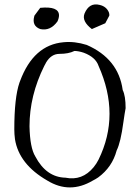

<svg xmlns="http://www.w3.org/2000/svg" viewBox="-20 -828 619 859"><path d="M451 -724 391 -698Q345 -733 358 -767Q379 -818 426 -806Q456 -799 467 -773Q470 -765 469 -758ZM237 -732Q205 -688 160 -698Q122 -712 133 -754Q134 -756 134 -758L160 -793Q243 -801 244 -760Q244 -747 237 -732ZM395 -20Q292 41 192 -20Q65 -93 47 -205Q44 -228 44 -249Q44 -391 67 -458Q69 -464 70 -466Q130 -627 264 -639Q314 -644 368 -627Q510 -565 529 -425Q542 -399 542 -344Q540 -334 537.5 -318Q535 -302 532 -281Q520 -191 502 -155Q482 -80 419 -34Q413 -30 407 -26.5Q401 -23 395 -20ZM273 -33Q348 -18 399 -80Q412 -96 421 -114Q519 -314 421 -533Q408 -572 355 -592Q331 -600 313 -600Q287 -587 246 -587Q209 -587 186 -548Q185 -546 183 -542Q181 -538 178 -533Q112 -400 112 -263Q114 -167 138 -128Q187 -35 273 -33Z"/></svg>

Font: New Tegomin
Style: Regular
Weight: 400
Designer: Kyosuke Nagai
Version: Version 1.000